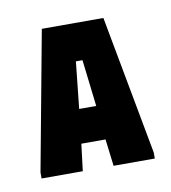

<svg xmlns="http://www.w3.org/2000/svg" viewBox="-44 -740 306 344"><g transform="rotate(-10 108.5 -568.0)"><path d="M6 -436V-447L53 -700H165L212 -447V-436H137L131 -485H87L81 -436ZM94 -547H125L115 -632H103Z"/></g></svg>

Font: Phudu Black
Style: Regular
Weight: 900
Version: Version 1.005;gftools[0.9.23]